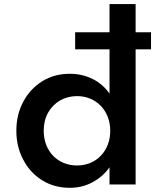

<svg xmlns="http://www.w3.org/2000/svg" viewBox="-20 -880 764 916"><path d="M313 16C353.5 16 390 7 423 -11.5C456 -29.5 482.5 -53 502.5 -82V0H627V-644.5H700.5V-726H627V-860.5H502.5V-726H338.5V-644.5H502.5V-433.5C461 -493 393.5 -528 313 -528C263.5 -528 219.5 -516 181 -492C142.5 -468 112.5 -435.5 91 -394.5C69 -353.5 58 -307.5 58 -256C58 -205 69 -159 91 -118C112.5 -76.5 142.5 -44 181 -20C219.5 4 263.5 16 313 16ZM347.5 -90.5C254 -90.5 188.5 -160 188.5 -256C188.5 -288.5 195.5 -317.5 209.5 -342.5C237 -392 287.5 -421.5 347.5 -421.5C437.5 -421.5 506 -353.5 506 -256C506 -159.5 439 -90.5 347.5 -90.5Z"/></svg>

Font: Spartan SemiBold
Style: Regular
Weight: 600
Designer: Matt Bailey, Mirko Velimirovic
Foundry: Matt Bailey
Version: Version 1.003